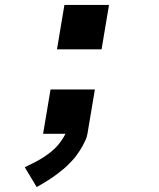

<svg xmlns="http://www.w3.org/2000/svg" viewBox="-20 -540 640 775"><path d="M390 -341H210L240 -520H420ZM128 215 80 135Q96 127 112.5 119Q129 111 144 102Q159 93 174 82Q189 71 202 58.5Q215 46 225.5 31Q236 16 244 1L245 0H154L184 -179H363L333 0Q331 12 326 23.5Q321 35 315 46Q309 57 302 68Q295 79 287.5 89Q280 99 271 108.5Q262 118 253 127Q244 136 234 144Q224 152 214 160Q204 168 193.5 175Q183 182 172 189Q161 196 150 202.5Q139 209 128 215Z"/></svg>

Font: Iosevka SS04 XBd Ex
Style: Italic
Weight: 800
Width: 7
Italic angle: -9°
Monospace: yes
Designer: Belleve Invis
Foundry: Belleve Invis
Version: Version 19.0.0; ttfautohint (v1.8.4)